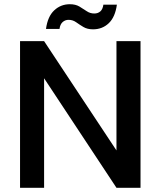

<svg xmlns="http://www.w3.org/2000/svg" viewBox="-20 -890 761 910"><path d="M646 -695V0H532L189 -519V0H75V-695H189L532 -177V-695ZM421 -751Q394 -751 375.5 -762Q357 -773 341 -784.5Q325 -796 305 -796Q289 -796 277 -785.5Q265 -775 262 -753H198Q206 -812 237 -841Q268 -870 311 -870Q338 -870 356.5 -859Q375 -848 391 -837Q407 -826 427 -826Q444 -826 455.5 -836Q467 -846 470 -868H534Q526 -809 495.5 -780Q465 -751 421 -751Z"/></svg>

Font: Parkinsans Medium
Style: Regular
Weight: 500
Designer: Red Stone, Indian Type Foundry
Foundry: Indian Type Foundry
Version: Version 1.000